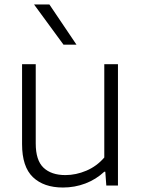

<svg xmlns="http://www.w3.org/2000/svg" viewBox="-20 -828 632 857"><path d="M78.5 -184.5V-541.5H139.5V-187.5Q139.5 -112.5 174.2 -79.5Q209 -46.5 272 -46.5Q319 -46.5 365.5 -66.2Q412 -86 445.5 -125V-541.5H506.5V0H454.5L450 -61.5H445.5Q408.5 -27 361 -9Q313.5 9 261 9Q175.5 9 127 -37.2Q78.5 -83.5 78.5 -184.5ZM263.5 -628.5 132 -808H200.5L321.5 -628.5Z"/></svg>

Font: Encode Sans Semi Expanded Light
Style: Regular
Weight: 300
Width: 6
Designer: Multiple Designers
Foundry: Impallari Type
Version: Version 2.000